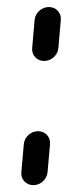

<svg xmlns="http://www.w3.org/2000/svg" viewBox="-20 -539 197 559"><path d="M77 0Q61.1 0 50.9 -11.1Q40.7 -22.2 42.2 -38.1L49.3 -118.9Q50.7 -134.8 62.8 -145.9Q74.8 -157 90.7 -157Q106.7 -157 116.9 -145.9Q127 -134.8 125.6 -118.9L118.5 -38.1Q117 -22.2 105 -11.1Q93 0 77 0ZM108.5 -361.5Q92.6 -361.5 82.4 -372.6Q72.2 -383.7 73.7 -399.6L80.7 -480.4Q82.2 -496.3 94.3 -507.4Q106.3 -518.5 122.2 -518.5Q138.1 -518.5 148.3 -507.4Q158.5 -496.3 157 -480.4L150 -399.6Q148.5 -383.7 136.5 -372.6Q124.4 -361.5 108.5 -361.5Z"/></svg>

Font: 26F Galaxy Sans
Style: Bold Italic
Weight: 700
Italic angle: -5°
Designer: C₂₉H₂₅N₃O₅
Version: Version 1.200